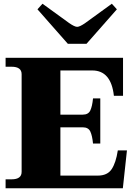

<svg xmlns="http://www.w3.org/2000/svg" viewBox="-20 -1010 731 1030"><path d="M344 -775 181 -960 208 -990 350 -887Q380 -866 394 -866Q408 -866 438 -887L580 -990L607 -960L444 -775ZM661 -203 639 0H10V-48H42Q96 -48 96 -88V-612Q96 -652 42 -652H10V-700H640V-496H591Q576 -632 475 -632H304V-395H424Q454 -395 464.5 -417.5Q475 -440 479 -482H518V-240H479Q475 -282 464.5 -304.5Q454 -327 424 -327H304V-68H505Q556 -68 579 -102.5Q602 -137 612 -203Z"/></svg>

Font: Taviraj Black
Style: Regular
Weight: 900
Designer: Katatrad Team
Foundry: CadsonDemak
Version: Version 1.030